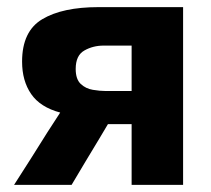

<svg xmlns="http://www.w3.org/2000/svg" viewBox="-20 -519 592 539"><path d="M19.5 0Q43 -37 66.8 -74Q90.5 -111 113 -147.5L149 -203Q93 -218 67.5 -255Q42 -292 42 -346Q42 -431.5 98.8 -465.2Q155.5 -499 256.5 -499H494V0H349.5V-170.5H283L259.5 -131Q239.5 -98.5 220 -65.5Q200.5 -32.5 181 0ZM276.5 -263.5H349.5V-391H271Q241 -391 216.8 -377.2Q192.5 -363.5 192.5 -325.5Q192.5 -296.5 206.8 -283.2Q221 -270 240.8 -266.8Q260.5 -263.5 276.5 -263.5Z"/></svg>

Font: Commissioner
Style: Bold
Weight: 700
Designer: Kostas Bartsokas
Foundry: Kostas Bartsokas
Version: Version 1.000; ttfautohint (v1.8.3)